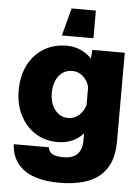

<svg xmlns="http://www.w3.org/2000/svg" viewBox="-63 -827 775 1065"><g transform="rotate(5 325.0 -294.5)"><path d="M423 -511 426 -560H607V-63Q607 63 533 126.5Q459 190 305 190Q229 190 170.5 170.5Q112 151 77 108.5Q42 66 38 -1H233Q237 25 257 36Q277 47 320 47Q370 47 395.5 21Q421 -5 421 -55V-95Q394 -64 357.5 -49Q321 -34 279 -34Q208 -34 154 -68.5Q100 -103 69.5 -163.5Q39 -224 39 -300Q39 -383 70.5 -444Q102 -505 157.5 -538Q213 -571 284 -571Q325 -571 361 -555Q397 -539 423 -511ZM326 -172Q359 -172 384.5 -194Q410 -216 421 -252V-354Q410 -391 384.5 -412.5Q359 -434 326 -434Q294 -434 271 -417Q248 -400 235.5 -370.5Q223 -341 223 -303Q223 -266 235.5 -236.5Q248 -207 271 -189.5Q294 -172 326 -172ZM427 -779V-625H251L292 -779Z"/></g></svg>

Font: Azeret Mono Thin ExtraBold
Style: Regular
Weight: 800
Version: Version 1.002